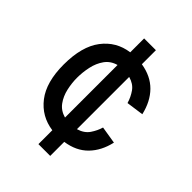

<svg xmlns="http://www.w3.org/2000/svg" viewBox="-204 -700 899 899"><g transform="rotate(45 246.0 -250.0)"><path d="M214 -600H292V-507Q360 -496 401.5 -454Q443 -412 459 -343L373 -331Q364 -362 346 -387.5Q328 -413 292 -423V-77Q329 -88 347 -114.5Q365 -141 373 -169L459 -155Q444 -88 402.5 -45.5Q361 -3 292 7V100H214V8Q133 -3 83.5 -67Q34 -131 34 -247Q34 -367 83.5 -432Q133 -497 214 -508ZM122 -247Q122 -213 130 -177Q138 -141 158 -113.5Q178 -86 214 -76V-424Q178 -414 158 -386Q138 -358 130 -321Q122 -284 122 -247Z"/></g></svg>

Font: Haskoy Medium
Style: Regular
Weight: 500
Designer: Ertekin Erdin
Foundry: Ertekin Erdin
Version: Version 1.500; ttfautohint (v1.8.3)